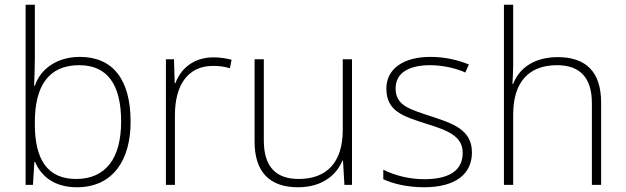

<svg xmlns="http://www.w3.org/2000/svg" viewBox="-20 -780 2639 810"><path d="M127 -535V-760H88V0H119L125 -97H128C154 -35 211 10 304 10C459 10 531 -108 531 -266C531 -446 455 -540 317 -540C219 -540 150 -488 127 -418H124C125 -449 127 -501 127 -535ZM314 -505C432 -505 491 -425 491 -267C491 -112 426 -25 301 -25C181 -25 127 -106 127 -256V-265C127 -417 185 -505 314 -505Z M880 -538C797 -538 742 -490 720 -429H717L714 -530H680V0H718V-295C718 -421 773 -502 878 -502C906 -502 927 -499 950 -492L957 -528C934 -534 909 -538 880 -538Z M1465 -530H1426V-232C1426 -92 1356 -25 1240 -25C1145 -25 1093 -76 1093 -187V-530H1054V-183C1054 -55 1117 10 1237 10C1341 10 1400 -43 1425 -103H1427L1433 0H1465Z M1971 -137C1971 -235 1887 -260 1796 -290C1711 -319 1649 -333 1649 -407C1649 -472 1704 -505 1795 -505C1847 -505 1905 -492 1943 -474L1958 -508C1914 -526 1859 -540 1796 -540C1682 -540 1610 -490 1610 -406C1610 -310 1682 -289 1778 -258C1869 -230 1932 -206 1932 -135C1932 -67 1884 -24 1770 -24C1708 -24 1647 -39 1597 -64V-24C1635 -6 1696 10 1769 10C1901 10 1971 -45 1971 -137Z M2145 -504V-760H2106V0H2145V-297C2145 -437 2214 -505 2330 -505C2424 -505 2477 -455 2477 -345V0H2516V-347C2516 -479 2450 -539 2333 -539C2229 -539 2168 -488 2145 -426H2142C2143 -454 2145 -475 2145 -504Z"/></svg>

Font: Noto Sans Meetei Mayek ExtraLight
Style: Regular
Weight: 200
Designer: Monotype Design Team and Neelakash Kshetrimayum
Foundry: Monotype Imaging Inc.
Version: Version 2.002